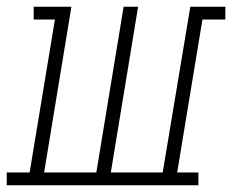

<svg xmlns="http://www.w3.org/2000/svg" viewBox="-57 -550 689 570"><path d="M-37 0V-38H31L106 -492H43V-530H155L74 -38H229L310 -530H353L272 -38H426L508 -530H612V-492H544L469 -38H532V0Z"/></svg>

Font: Iosevka Slab XLtExObl
Style: Regular
Weight: 200
Width: 7
Italic angle: -9°
Monospace: yes
Designer: Belleve Invis
Foundry: Belleve Invis
Version: Version 11.1.1; ttfautohint (v1.8.3)